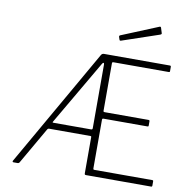

<svg xmlns="http://www.w3.org/2000/svg" viewBox="-100 -1064 1163 1163"><g transform="rotate(10 482.0 -482.0)"><path d="M912 -33V-7Q912 0 905 0H505Q500 0 498 -2Q496 -4 496 -10V-233Q496 -238 491 -238H237Q229 -238 225 -231L96 -7Q92 0 84 0H59Q55 0 53.5 -2.5Q52 -5 54 -9L467 -731Q473 -742 485 -742H890Q897 -742 897 -735V-709Q897 -705 895.5 -703.5Q894 -702 889 -702H551Q546 -702 544 -700.5Q542 -699 542 -693V-402Q542 -398 544 -396.5Q546 -395 551 -395H820Q827 -395 827 -388V-362Q827 -358 825.5 -356.5Q824 -355 819 -355H551Q546 -355 544 -353.5Q542 -352 542 -346V-49Q542 -43 544 -41.5Q546 -40 551 -40H904Q909 -40 910.5 -38.5Q912 -37 912 -33ZM496 -287V-678Q496 -688 491 -688Q487 -688 481 -677L253 -286Q250 -281 250.5 -279.5Q251 -278 256 -278H488Q496 -278 496 -287ZM807 -928 808 -924Q808 -919 800 -916L573 -839Q571 -838 568 -838Q563 -838 562 -844L557 -859Q556 -863 557 -865.5Q558 -868 560 -869L789 -963Q791 -964 793.5 -963Q796 -962 797 -960Z"/></g></svg>

Font: Libre Franklin Thin
Style: Regular
Weight: 250
Designer: Pablo Impallari, Rodrigo Fuenzalida
Foundry: Impallari Type
Version: Version 1.002; ttfautohint (v1.5)